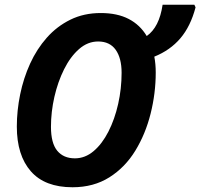

<svg xmlns="http://www.w3.org/2000/svg" viewBox="-20 -780 845 810"><path d="M286 10Q169 10 110 -57.5Q51 -125 51 -246Q51 -313 65 -381.5Q79 -450 107 -511.5Q135 -573 177.5 -621Q220 -669 277 -697Q334 -725 405 -725Q475 -725 523 -700Q571 -675 599 -628Q652 -665 666 -760H800L805 -749Q784 -669 741 -618.5Q698 -568 631 -541Q637 -510 637 -474Q637 -387 615.5 -301Q594 -215 551 -144.5Q508 -74 441.5 -32Q375 10 286 10ZM296 -112Q339 -112 375 -142.5Q411 -173 437.5 -225Q464 -277 478.5 -341.5Q493 -406 493 -473Q493 -535 468 -570Q443 -605 394 -605Q350 -605 313.5 -573Q277 -541 250.5 -488Q224 -435 209.5 -371.5Q195 -308 195 -245Q195 -176 221.5 -144Q248 -112 296 -112Z"/></svg>

Font: Noto Sans SemiCondensed
Style: Bold Italic
Weight: 700
Width: 4
Italic angle: -12°
Designer: Monotype Design Team
Foundry: Monotype Imaging Inc.
Version: Version 2.013; ttfautohint (v1.8.4.7-5d5b)